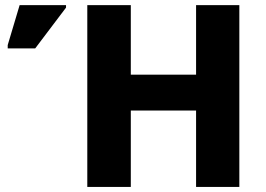

<svg xmlns="http://www.w3.org/2000/svg" viewBox="-20 -734 1044 754"><path d="M919.9 -713.9H750V-440.9H493.7V-713.9H322.8V0H493.7V-299.8H750V0H919.9ZM118.2 -543.9 239.3 -704.1V-713.9H57.1L10.3 -557.1V-543.9Z"/></svg>

Font: Noto Reveo Sans
Style: Regular
Weight: 800
Designer: Monotype Design Team
Foundry: Monotype Imaging Inc.
Version: Version 2.007